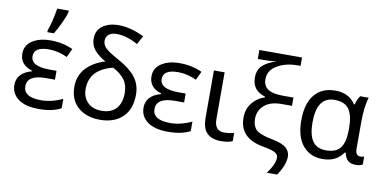

<svg xmlns="http://www.w3.org/2000/svg" viewBox="-88 -1071 3064 1533"><g transform="rotate(10 1444.0 -305.0)"><path d="M219 -606V-620Q248 -700 264 -805H358V-794Q350 -761 324 -704.5Q298 -648 272 -606ZM345 -315V-243H272Q121 -243 121 -151Q121 -62 263 -62Q349 -62 437 -104V-27Q368 10 258 10Q148 10 90.5 -33Q33 -76 33 -146Q33 -244 152 -277V-282Q52 -312 52 -404Q52 -470 109 -508Q166 -546 258 -546Q355 -546 439 -508L406 -438Q329 -473 257 -473Q136 -473 136 -397Q136 -315 289 -315Z M772 -760Q870 -760 978 -706L940 -637Q849 -688 768 -688Q725 -688 703 -668.5Q681 -649 681 -619Q681 -584 709.5 -557.5Q738 -531 815 -489Q911 -437 957 -378Q1003 -319 1003 -236Q1003 -118 935.5 -54Q868 10 753 10Q643 10 575 -49.5Q507 -109 507 -214Q507 -306 564 -367Q621 -428 716 -456Q655 -491 623.5 -529.5Q592 -568 592 -620Q592 -687 642 -723.5Q692 -760 772 -760ZM786 -418Q599 -372 599 -213Q599 -146 640 -104.5Q681 -63 753 -63Q830 -63 871 -107.5Q912 -152 912 -235Q912 -300 880.5 -342.5Q849 -385 786 -418Z M1392 -315V-243H1319Q1168 -243 1168 -151Q1168 -62 1310 -62Q1396 -62 1484 -104V-27Q1415 10 1305 10Q1195 10 1137.5 -33Q1080 -76 1080 -146Q1080 -244 1199 -277V-282Q1099 -312 1099 -404Q1099 -470 1156 -508Q1213 -546 1305 -546Q1402 -546 1486 -508L1453 -438Q1376 -473 1304 -473Q1183 -473 1183 -397Q1183 -315 1336 -315Z M1669 -536V-158Q1669 -62 1746 -62Q1791 -62 1828 -73V-6Q1794 10 1734 10Q1662 10 1622 -27.5Q1582 -65 1582 -157V-536Z M1880 -206Q1880 -277 1920 -326.5Q1960 -376 2020 -395V-401Q1914 -432 1914 -537Q1914 -602 1953.5 -637.5Q1993 -673 2062 -693Q2003 -687 1941 -687H1911V-760H2257V-692H2231Q2138 -692 2068.5 -651.5Q1999 -611 1999 -539Q1999 -486 2037 -459.5Q2075 -433 2162 -433H2245V-366H2159Q2070 -366 2021 -323Q1972 -280 1972 -213Q1972 -183 1980.5 -161Q1989 -139 2001.5 -126Q2014 -113 2039.5 -102.5Q2065 -92 2085.5 -86.5Q2106 -81 2146 -73Q2220 -58 2251.5 -30Q2283 -2 2283 40Q2283 108 2223 195H2140Q2199 115 2199 62Q2199 39 2175 23.5Q2151 8 2077 -5Q1880 -38 1880 -206Z M2558 10Q2457 10 2397.5 -61Q2338 -132 2338 -266Q2338 -401 2397.5 -473.5Q2457 -546 2566 -546Q2677 -546 2730 -464H2736Q2748 -509 2768 -536H2837Q2812 -461 2812 -326V-118Q2812 -62 2853 -62Q2868 -62 2883 -67V-3Q2861 10 2827 10Q2788 10 2765 -8.5Q2742 -27 2732 -72H2725Q2669 10 2558 10ZM2573 -63Q2655 -63 2690 -110Q2725 -157 2725 -261V-267Q2725 -372 2690.5 -422Q2656 -472 2572 -472Q2429 -472 2429 -265Q2429 -163 2464 -113Q2499 -63 2573 -63Z"/></g></svg>

Font: Advent Sans Logo
Style: Regular
Weight: 400
Designer: Types & Symbols
Foundry: Types & Symbols
Version: Version 1.002